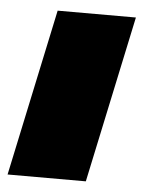

<svg xmlns="http://www.w3.org/2000/svg" viewBox="-61 -515 411 550"><g transform="rotate(5 144.5 -240.0)"><path d="M83 -480H308L206 0H-19Z"/></g></svg>

Font: Prompt Black
Style: Italic
Weight: 900
Italic angle: -12°
Designer: Katatrad Team
Foundry: CadsonDemak
Version: Version 1.001